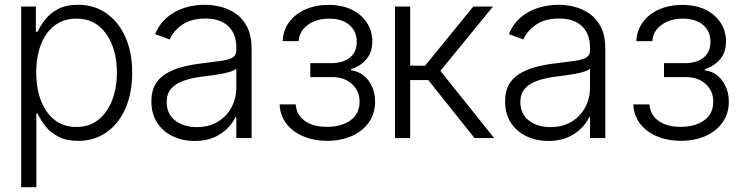

<svg xmlns="http://www.w3.org/2000/svg" viewBox="-20 -573 3060 797"><path d="M67.9 204.1V-545.9H128.9V-441.4H136.2Q147.5 -465.8 167.5 -491.7Q187.5 -517.6 220.7 -535.4Q253.9 -553.2 303.7 -553.2Q371.1 -553.2 421.6 -517.8Q472.2 -482.4 500.5 -418.9Q528.8 -355.5 528.8 -271.5Q528.8 -187 500.7 -123Q472.7 -59.1 422.1 -23.7Q371.6 11.7 304.2 11.7Q254.9 11.7 221.4 -6.1Q188 -23.9 167.7 -50.3Q147.5 -76.7 136.2 -101.6H130.9V204.1ZM297.4 -45.9Q351.1 -45.9 388.7 -76.2Q426.3 -106.4 445.8 -157.7Q465.3 -209 465.3 -272Q465.3 -335 445.8 -385.5Q426.3 -436 389.2 -465.8Q352.1 -495.6 297.4 -495.6Q243.7 -495.6 206.5 -467Q169.4 -438.5 149.9 -388.2Q130.4 -337.9 130.4 -272Q130.4 -206.5 149.9 -155.5Q169.4 -104.5 206.8 -75.2Q244.1 -45.9 297.4 -45.9Z M788.1 12.2Q738.8 12.2 697.8 -7.1Q656.7 -26.4 632.6 -63.2Q608.4 -100.1 608.4 -152.8Q608.4 -193.4 623.5 -220.7Q638.7 -248 667 -265.9Q695.3 -283.7 733.6 -294.2Q772 -304.7 818.4 -310.1Q864.3 -315.9 896 -320.1Q927.7 -324.2 944.3 -333.5Q960.9 -342.8 960.9 -363.3V-376Q960.9 -432.1 927.7 -464.1Q894.5 -496.1 832.5 -496.1Q773.4 -496.1 736.3 -470.2Q699.2 -444.3 684.6 -409.2L624 -431.2Q642.6 -475.6 675.3 -502.4Q708 -529.3 748.5 -541.3Q789.1 -553.2 830.6 -553.2Q861.8 -553.2 895.5 -544.9Q929.2 -536.6 958.5 -516.6Q987.8 -496.6 1006.1 -460.7Q1024.4 -424.8 1024.4 -370.1V0H960.9V-86.4H957Q946.3 -62.5 923.8 -39.8Q901.4 -17.1 867.7 -2.4Q834 12.2 788.1 12.2ZM796.9 -45.4Q847.2 -45.4 884 -67.6Q920.9 -89.8 940.9 -127.4Q960.9 -165 960.9 -209.5V-288.1Q953.6 -281.2 937.3 -275.9Q920.9 -270.5 899.7 -266.6Q878.4 -262.7 856.7 -259.8Q835 -256.8 818.4 -254.9Q772.5 -249 739.5 -236.8Q706.5 -224.6 689.2 -203.6Q671.9 -182.6 671.9 -149.4Q671.9 -100.1 707.3 -72.8Q742.7 -45.4 796.9 -45.4Z M1140.6 -139.6H1207.5Q1210.9 -95.7 1245.6 -71Q1280.3 -46.4 1337.4 -46.4Q1396 -46.4 1434.1 -73Q1472.2 -99.6 1472.7 -150.9Q1472.7 -181.2 1458.3 -203.9Q1443.8 -226.6 1419.4 -239.5Q1395 -252.4 1363.3 -252.9H1268.1V-311H1362.3Q1410.6 -313.5 1435.8 -336.9Q1460.9 -360.4 1460.9 -398.9Q1460.9 -442.9 1430.4 -469.2Q1399.9 -495.6 1346.7 -495.6Q1293 -495.6 1257.6 -469.5Q1222.2 -443.4 1219.7 -402.3H1153.3Q1155.3 -446.8 1179.9 -480.7Q1204.6 -514.6 1247.3 -533.7Q1290 -552.7 1343.8 -552.7Q1399.4 -552.7 1439.9 -533Q1480.5 -513.2 1502.9 -478.8Q1525.4 -444.3 1525.4 -400.9Q1525.4 -356 1500.7 -326.9Q1476.1 -297.9 1437.5 -286.1V-280.8Q1466.8 -277.8 1489.3 -259.8Q1511.7 -241.7 1524.4 -213.4Q1537.1 -185.1 1537.1 -150.9Q1537.1 -102.5 1511.7 -65.9Q1486.3 -29.3 1441.7 -9Q1397 11.2 1337.9 11.7Q1281.2 11.2 1237.3 -7.8Q1193.4 -26.9 1168 -60.8Q1142.6 -94.7 1140.6 -139.6Z M1619.6 0V-545.9H1682.6V-300.3H1744.6L1944.8 -545.9H2026.4L1808.1 -278.8L2031.2 0H1949.7L1757.8 -240.7H1682.6V0Z M2256.3 12.2Q2207 12.2 2166 -7.1Q2125 -26.4 2100.8 -63.2Q2076.7 -100.1 2076.7 -152.8Q2076.7 -193.4 2091.8 -220.7Q2106.9 -248 2135.3 -265.9Q2163.6 -283.7 2201.9 -294.2Q2240.2 -304.7 2286.6 -310.1Q2332.5 -315.9 2364.3 -320.1Q2396 -324.2 2412.6 -333.5Q2429.2 -342.8 2429.2 -363.3V-376Q2429.2 -432.1 2396 -464.1Q2362.8 -496.1 2300.8 -496.1Q2241.7 -496.1 2204.6 -470.2Q2167.5 -444.3 2152.8 -409.2L2092.3 -431.2Q2110.8 -475.6 2143.6 -502.4Q2176.3 -529.3 2216.8 -541.3Q2257.3 -553.2 2298.8 -553.2Q2330.1 -553.2 2363.8 -544.9Q2397.5 -536.6 2426.8 -516.6Q2456.1 -496.6 2474.4 -460.7Q2492.7 -424.8 2492.7 -370.1V0H2429.2V-86.4H2425.3Q2414.6 -62.5 2392.1 -39.8Q2369.6 -17.1 2335.9 -2.4Q2302.2 12.2 2256.3 12.2ZM2265.1 -45.4Q2315.4 -45.4 2352.3 -67.6Q2389.2 -89.8 2409.2 -127.4Q2429.2 -165 2429.2 -209.5V-288.1Q2421.9 -281.2 2405.5 -275.9Q2389.2 -270.5 2367.9 -266.6Q2346.7 -262.7 2325 -259.8Q2303.2 -256.8 2286.6 -254.9Q2240.7 -249 2207.8 -236.8Q2174.8 -224.6 2157.5 -203.6Q2140.1 -182.6 2140.1 -149.4Q2140.1 -100.1 2175.5 -72.8Q2210.9 -45.4 2265.1 -45.4Z M2608.9 -139.6H2675.8Q2679.2 -95.7 2713.9 -71Q2748.5 -46.4 2805.7 -46.4Q2864.3 -46.4 2902.3 -73Q2940.4 -99.6 2940.9 -150.9Q2940.9 -181.2 2926.5 -203.9Q2912.1 -226.6 2887.7 -239.5Q2863.3 -252.4 2831.5 -252.9H2736.3V-311H2830.6Q2878.9 -313.5 2904.1 -336.9Q2929.2 -360.4 2929.2 -398.9Q2929.2 -442.9 2898.7 -469.2Q2868.2 -495.6 2814.9 -495.6Q2761.2 -495.6 2725.8 -469.5Q2690.4 -443.4 2688 -402.3H2621.6Q2623.5 -446.8 2648.2 -480.7Q2672.9 -514.6 2715.6 -533.7Q2758.3 -552.7 2812 -552.7Q2867.7 -552.7 2908.2 -533Q2948.7 -513.2 2971.2 -478.8Q2993.7 -444.3 2993.7 -400.9Q2993.7 -356 2969 -326.9Q2944.3 -297.9 2905.8 -286.1V-280.8Q2935.1 -277.8 2957.5 -259.8Q2980 -241.7 2992.7 -213.4Q3005.4 -185.1 3005.4 -150.9Q3005.4 -102.5 2980 -65.9Q2954.6 -29.3 2909.9 -9Q2865.2 11.2 2806.2 11.7Q2749.5 11.2 2705.6 -7.8Q2661.6 -26.9 2636.2 -60.8Q2610.8 -94.7 2608.9 -139.6Z"/></svg>

Font: Inter Tight Light
Style: Regular
Weight: 300
Designer: Rasmus Andersson
Foundry: rsms
Version: Version 3.004